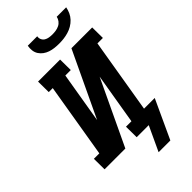

<svg xmlns="http://www.w3.org/2000/svg" viewBox="-343 -1037 1294 1294"><g transform="rotate(-45 304.5 -389.5)"><path d="M379 -815Q357 -815 335.5 -817.5Q314 -820 294.5 -826.5Q275 -833 258.5 -845Q242 -857 231 -874Q220 -891 217.5 -912Q215 -933 219 -955H309Q306 -939 312.5 -925Q319 -911 331.5 -903.5Q344 -896 359.5 -893.5Q375 -891 391 -891Q407 -891 423.5 -893.5Q440 -896 455.5 -903.5Q471 -911 481.5 -925Q492 -939 495 -955H585Q581 -933 571.5 -912Q562 -891 546 -874Q530 -857 509.5 -845Q489 -833 466.5 -826.5Q444 -820 422.5 -817.5Q401 -815 379 -815ZM335 176 417 0H302L301 -101H353L414 -465L194 0H-4L-5 -101H47L136 -634H98L97 -735H307L308 -634H256L195 -270L415 -735H613L614 -634H562L473 -101H575L447 176Z"/></g></svg>

Font: Iosevka Etoile
Style: Bold Italic
Weight: 700
Italic angle: -9°
Designer: Belleve Invis
Foundry: Belleve Invis
Version: Version 28.1.0; ttfautohint (v1.8.4)